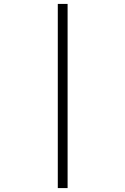

<svg xmlns="http://www.w3.org/2000/svg" viewBox="-20 -850 640 980"><path d="M325 110H275V-830H325Z"/></svg>

Font: JetBrains Mono Extra Light
Style: Regular
Weight: 200
Monospace: yes
Designer: Philipp Nurullin, Konstantin Bulenkov
Foundry: JetBrains
Version: 2.002